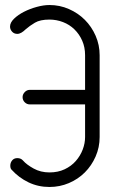

<svg xmlns="http://www.w3.org/2000/svg" viewBox="-20 -745 464 765"><path d="M72 -105Q86 -89 114 -73.5Q142 -58 177 -58Q211 -58 237.5 -70.5Q264 -83 282 -103.5Q300 -124 309.5 -149Q319 -174 319 -199V-329H99Q87 -329 78.5 -337.5Q70 -346 70 -358Q70 -369 78.5 -378Q87 -387 99 -387H319V-525Q319 -557 307.5 -583Q296 -609 276.5 -628Q257 -647 231 -657Q205 -667 177 -667Q140 -667 119 -654.5Q98 -642 82 -628Q74 -620 65.5 -615Q57 -610 49 -610Q36 -610 28 -619Q20 -628 20 -639Q20 -655 36 -670.5Q52 -686 75.5 -698Q99 -710 126.5 -717.5Q154 -725 177 -725Q218 -725 254.5 -709Q291 -693 318 -666Q345 -639 361 -602.5Q377 -566 377 -525V-199Q377 -158 361 -121.5Q345 -85 318 -58Q291 -31 254.5 -15.5Q218 0 177 0Q132 0 93.5 -18.5Q55 -37 26 -69Q21 -74 21 -85Q21 -97 28.5 -106Q36 -115 49 -115Q63 -115 71 -106Z"/></svg>

Font: VDS
Style: Thin
Weight: 100
Width: 0
Designer: artmaker
Foundry: artmaker
Version: Version 1.000 2012 initial release